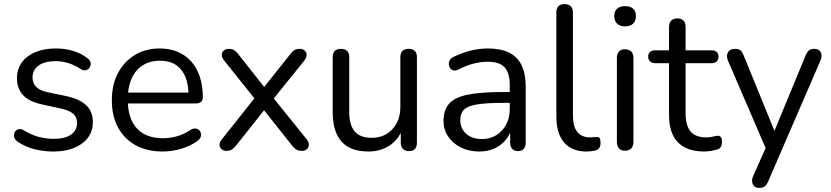

<svg xmlns="http://www.w3.org/2000/svg" viewBox="-20 -732 4063 939"><path d="M240 9Q195 9 149.5 -2Q104 -13 65 -40Q55 -47 51 -56.5Q47 -66 48.5 -75.5Q50 -85 56.5 -92Q63 -99 72.5 -100.5Q82 -102 94 -96Q133 -72 169.5 -62.5Q206 -53 242 -53Q299 -53 328 -74Q357 -95 357 -131Q357 -159 338 -175.5Q319 -192 278 -201L187 -221Q124 -234 93.5 -266Q63 -298 63 -349Q63 -394 86.5 -426.5Q110 -459 153 -477Q196 -495 253 -495Q297 -495 336.5 -483.5Q376 -472 408 -447Q418 -440 421.5 -430.5Q425 -421 422.5 -411.5Q420 -402 413 -395.5Q406 -389 396 -388Q386 -387 375 -394Q345 -414 314 -423.5Q283 -433 253 -433Q197 -433 168 -411Q139 -389 139 -353Q139 -325 157 -307Q175 -289 213 -281L304 -262Q369 -248 401.5 -217.5Q434 -187 434 -135Q434 -69 381 -30Q328 9 240 9Z M776 9Q699 9 643.5 -21.5Q588 -52 557.5 -108Q527 -164 527 -242Q527 -318 557 -374.5Q587 -431 639.5 -463Q692 -495 761 -495Q810 -495 849 -478.5Q888 -462 915.5 -431Q943 -400 957.5 -356Q972 -312 972 -257Q972 -241 963 -233.5Q954 -226 937 -226H589V-279H918L902 -266Q902 -320 886 -357.5Q870 -395 839.5 -415Q809 -435 763 -435Q712 -435 676.5 -411.5Q641 -388 623 -346.5Q605 -305 605 -250V-244Q605 -152 649.5 -104Q694 -56 776 -56Q810 -56 843.5 -65Q877 -74 909 -95Q923 -104 934.5 -103.5Q946 -103 953 -96.5Q960 -90 962.5 -80.5Q965 -71 960.5 -60Q956 -49 943 -41Q910 -17 865 -4Q820 9 776 9Z M1087 6Q1074 6 1064 -2Q1054 -10 1053.5 -23.5Q1053 -37 1066 -52L1241 -272V-230L1077 -435Q1064 -451 1064.5 -464Q1065 -477 1075 -485Q1085 -493 1098 -493Q1113 -493 1123.5 -487.5Q1134 -482 1143 -470L1286 -289H1258L1402 -470Q1411 -482 1421 -487.5Q1431 -493 1446 -493Q1460 -493 1469.5 -485Q1479 -477 1479.5 -463.5Q1480 -450 1467 -434L1304 -232V-269L1479 -52Q1491 -37 1490.5 -23.5Q1490 -10 1480 -2Q1470 6 1456 6Q1442 6 1431.5 0.5Q1421 -5 1411 -17L1257 -211H1286L1132 -17Q1123 -6 1112.5 0Q1102 6 1087 6Z M1782 9Q1723 9 1684.5 -12.5Q1646 -34 1626.5 -77Q1607 -120 1607 -184V-452Q1607 -473 1617.5 -483Q1628 -493 1647 -493Q1667 -493 1677.5 -483Q1688 -473 1688 -452V-185Q1688 -121 1714.5 -89.5Q1741 -58 1798 -58Q1860 -58 1899 -100Q1938 -142 1938 -210V-452Q1938 -473 1948.5 -483Q1959 -493 1979 -493Q1998 -493 2008.5 -483Q2019 -473 2019 -452V-35Q2019 7 1980 7Q1961 7 1950.5 -4Q1940 -15 1940 -35V-126L1953 -112Q1933 -53 1887.5 -22Q1842 9 1782 9Z M2324 9Q2274 9 2234.5 -10.5Q2195 -30 2172 -64Q2149 -98 2149 -140Q2149 -194 2176.5 -225Q2204 -256 2267.5 -269Q2331 -282 2441 -282H2486V-229H2442Q2361 -229 2314.5 -221.5Q2268 -214 2249.5 -196Q2231 -178 2231 -145Q2231 -104 2259.5 -78Q2288 -52 2337 -52Q2377 -52 2407.5 -71Q2438 -90 2455.5 -123Q2473 -156 2473 -199V-313Q2473 -375 2448 -402.5Q2423 -430 2366 -430Q2331 -430 2296 -421Q2261 -412 2222 -392Q2208 -385 2198 -387.5Q2188 -390 2182 -398Q2176 -406 2175 -416.5Q2174 -427 2179.5 -437Q2185 -447 2197 -453Q2241 -475 2284 -485Q2327 -495 2366 -495Q2429 -495 2470 -474.5Q2511 -454 2531 -412.5Q2551 -371 2551 -306V-35Q2551 -15 2541.5 -4Q2532 7 2514 7Q2495 7 2485 -4Q2475 -15 2475 -35V-113H2484Q2476 -75 2453.5 -48Q2431 -21 2398 -6Q2365 9 2324 9Z M2849 9Q2777 9 2739 -35Q2701 -79 2701 -161V-671Q2701 -691 2711 -701.5Q2721 -712 2741 -712Q2760 -712 2771 -701.5Q2782 -691 2782 -671V-167Q2782 -113 2803.5 -86.5Q2825 -60 2867 -60Q2876 -60 2883 -61Q2890 -62 2897 -62Q2908 -63 2912.5 -57Q2917 -51 2917 -33Q2917 -15 2909 -6Q2901 3 2883 6Q2875 7 2866 8Q2857 9 2849 9Z M3037 5Q3017 5 3007 -6.5Q2997 -18 2997 -39V-448Q2997 -469 3007 -480Q3017 -491 3037 -491Q3056 -491 3067 -480Q3078 -469 3078 -448V-39Q3078 -18 3067.5 -6.5Q3057 5 3037 5ZM3037 -603Q3012 -603 2998 -616.5Q2984 -630 2984 -653Q2984 -677 2998 -689.5Q3012 -702 3037 -702Q3063 -702 3076.5 -689.5Q3090 -677 3090 -653Q3090 -630 3076.5 -616.5Q3063 -603 3037 -603Z M3424 9Q3367 9 3328.5 -11.5Q3290 -32 3271 -71.5Q3252 -111 3252 -168V-423H3185Q3168 -423 3159 -431.5Q3150 -440 3150 -455Q3150 -470 3159 -478Q3168 -486 3185 -486H3252V-601Q3252 -621 3263 -631.5Q3274 -642 3293 -642Q3312 -642 3322.5 -631.5Q3333 -621 3333 -601V-486H3459Q3476 -486 3485 -478Q3494 -470 3494 -455Q3494 -440 3485 -431.5Q3476 -423 3459 -423H3333V-176Q3333 -119 3357 -89.5Q3381 -60 3435 -60Q3454 -60 3467.5 -64Q3481 -68 3490 -68Q3499 -69 3505 -62Q3511 -55 3511 -38Q3511 -26 3506.5 -16Q3502 -6 3491 -2Q3479 2 3459.5 5.5Q3440 9 3424 9Z M3693 187Q3678 187 3669 179Q3660 171 3658.5 157.5Q3657 144 3663 130L3732 -25V10L3540 -436Q3534 -451 3536 -464Q3538 -477 3548 -485Q3558 -493 3576 -493Q3592 -493 3601 -486Q3610 -479 3617 -461L3781 -59H3754L3920 -461Q3928 -479 3937 -486Q3946 -493 3963 -493Q3979 -493 3987.5 -485Q3996 -477 3997.5 -464.5Q3999 -452 3993 -437L3737 155Q3729 173 3719.5 180Q3710 187 3693 187Z"/></svg>

Font: Nunito ExtraLight
Style: Regular
Weight: 400
Version: Version 3.602